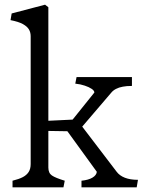

<svg xmlns="http://www.w3.org/2000/svg" viewBox="-20 -800 634 820"><path d="M569.2 -32 563.8 0H328V-28.2Q358 -31.2 374.9 -41.4Q391.8 -51.5 393.5 -66.2L267.8 -239.5L186.5 -240.8V-84.5Q186.5 -60.8 201.8 -50.5Q217 -40.2 256.5 -28.2L251 0H33.5V-28.2Q61.2 -35 77.5 -43.6Q93.8 -52.2 102.4 -65.5Q111 -78.8 111 -99.5V-645.2Q111 -661.8 103.5 -674.4Q96 -687 77.9 -697.1Q59.8 -707.2 25 -714L29.8 -742.5L172.5 -780L186.5 -769V-284.2L290.2 -289.2L383 -404.8Q383 -412.8 371.6 -420.5Q360.2 -428.2 342.2 -434.2Q324.2 -440.5 301.5 -442.8L307 -471H543.5V-433Q520 -433 504.5 -429.8Q488 -427 475.2 -420.2Q462.5 -413.5 455 -404L331.2 -259.2L477.8 -67Q490.5 -49.8 513.4 -40.9Q536.2 -32 569.2 -32Z"/></svg>

Font: TMT Limkin
Style: Regular
Weight: 400
Designer: Gabriel Drozdov
Version: Version 1.000;Glyphs 3.1.2 (3151)